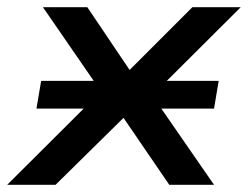

<svg xmlns="http://www.w3.org/2000/svg" viewBox="-43 -512 687 532"><path d="M-23 0 258 -280 260 -225 76 -492H199L325 -305H303L490 -492H624L357 -226V-279L550 0H426L290 -199H313L111 0ZM58 -211 71 -288H563L550 -211Z"/></svg>

Font: Nunito Sans 10pt SemiExpanded SemiBold
Style: Italic
Weight: 600
Width: 6
Italic angle: -9°
Designer: Vernon Adams
Foundry: Vernon Adams
Version: Version 3.101;gftools[0.9.27]